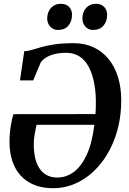

<svg xmlns="http://www.w3.org/2000/svg" viewBox="-20 -978 680 1009"><path d="M85 -555.5 107.5 -709Q127 -709.5 148 -716Q169 -722.5 197 -730.5Q225 -738.5 266.2 -744.8Q307.5 -751 368 -751Q425.5 -751 471.5 -729.5Q517.5 -708 550 -668.5Q582.5 -629 599.8 -574Q617 -519 617 -452Q617 -351.5 588.8 -267Q560.5 -182.5 510.8 -120Q461 -57.5 396.5 -23.2Q332 11 259 11Q187.5 11 136.2 -17.8Q85 -46.5 57.5 -101.2Q30 -156 30 -234Q30 -277 36.8 -317.2Q43.5 -357.5 51 -378L481.5 -378.5Q482 -384.5 482.5 -391Q483 -397.5 483.2 -404Q483.5 -410.5 483.5 -417Q485.5 -482 476.2 -534.2Q467 -586.5 447.8 -623.8Q428.5 -661 398.8 -680.8Q369 -700.5 329 -700.5Q294 -700.5 267.5 -694Q241 -687.5 222.8 -676Q204.5 -664.5 194 -650L154.5 -555.5ZM476 -322H172Q166 -295.5 161.8 -270.8Q157.5 -246 157.5 -218.5Q157.5 -182 164.2 -150.5Q171 -119 186 -95.2Q201 -71.5 224.8 -58.2Q248.5 -45 281.5 -45Q327 -45 366.5 -73.2Q406 -101.5 434.8 -162.5Q463.5 -223.5 476 -322ZM284 -820.5Q260 -820.5 243.8 -838.5Q227.5 -856.5 228 -882.5Q229 -916.5 248.8 -937.2Q268.5 -958 299 -958Q328.5 -958 343.8 -941Q359 -924 358.5 -899Q358 -864.5 338.8 -842.5Q319.5 -820.5 284 -820.5ZM469 -820.5Q444.5 -820.5 428.5 -838.5Q412.5 -856.5 413 -882.5Q414 -916.5 433.5 -937.2Q453 -958 483.5 -958Q512.5 -958 528 -941Q543.5 -924 543 -899Q542.5 -864.5 523.2 -842.5Q504 -820.5 469 -820.5Z"/></svg>

Font: Merriweather 20pt SemiBold
Style: Italic
Weight: 600
Italic angle: -7.8°
Version: Version 2.101